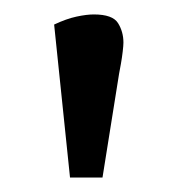

<svg xmlns="http://www.w3.org/2000/svg" viewBox="-20 -739 247 266"><path d="M77 -493 55 -705Q72 -713 86 -716Q100 -719 110 -719Q136 -719 143.5 -707Q151 -695 151 -680Q151 -676 150 -667.5Q149 -659 147.5 -650.5Q146 -642 145 -637L122 -493Z"/></svg>

Font: Faustina Medium
Style: Regular
Weight: 500
Designer: Alfonso Garcia
Foundry: http://www.omnibus-type.com
Version: Version 1.200